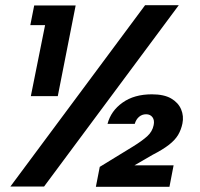

<svg xmlns="http://www.w3.org/2000/svg" viewBox="-20 -720 772 741"><path d="M540 -700H670L150 0H20ZM154 -623H97L112 -699H272L203 -349H99ZM395 -242Q408 -292 453 -324Q498 -356 566 -356Q613 -356 640.5 -340Q668 -324 679 -298Q690 -272 684 -243Q679 -219 667.5 -199.5Q656 -180 632.5 -161.5Q609 -143 568 -122L444 -50L452 -82H650L634 1H350L365 -76L494 -155Q528 -176 548 -194Q568 -212 573 -237Q577 -256 568.5 -267.5Q560 -279 544 -279Q528 -279 516.5 -269Q505 -259 500 -242Z"/></svg>

Font: Albert Sans
Style: Bold Italic
Weight: 700
Italic angle: -11.25°
Designer: Andreas Rasmussen
Foundry: a.Foundry
Version: Version 1.025